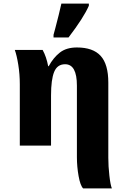

<svg xmlns="http://www.w3.org/2000/svg" viewBox="-20 -816 718 1076"><path d="M411 65V-336Q411 -456 345 -456Q301 -456 283.5 -413Q266 -370 266 -281V0H91V-344Q91 -400 82.5 -453Q74 -506 63 -536H219Q240 -498 250 -445H253Q279 -493 315.5 -521.5Q352 -550 411 -550Q501 -550 544 -503Q587 -456 587 -353V68Q587 116 593 168.5Q599 221 607 240H446Q430 224 420.5 171Q411 118 411 65ZM280 -621 290 -658Q311 -737 324 -796H478V-784Q449 -717 364 -606H280Z"/></svg>

Font: Noto Serif ExtraBold
Style: Regular
Weight: 800
Designer: Monotype Design Team
Foundry: Monotype Imaging Inc.
Version: Version 1.001